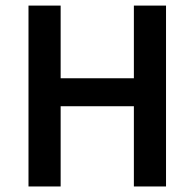

<svg xmlns="http://www.w3.org/2000/svg" viewBox="-20 -674 703 694"><path d="M83 0V-653.8H199.2V-391.1H463.9V-653.8H580.1V0H463.9V-290H199.2V0Z"/></svg>

Font: Source Sans 3 Semibold
Style: Regular
Weight: 600
Designer: Paul D. Hunt
Foundry: Adobe
Version: Version 3.052;hotconv 1.1.0;makeotfexe 2.6.0